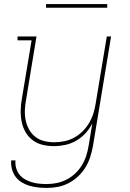

<svg xmlns="http://www.w3.org/2000/svg" viewBox="-20 -709 640 942"><path d="M209 213Q187 213 165.5 210.5Q144 208 123.5 202Q103 196 85.5 185Q68 174 56 157.5Q44 141 38.5 120Q33 99 35 78H56Q54 96 59 114.5Q64 133 75 147Q86 161 101.5 170Q117 179 134.5 184.5Q152 190 171 192Q190 194 209 194Q234 194 258.5 189Q283 184 306.5 172Q330 160 349.5 141.5Q369 123 382.5 100.5Q396 78 403.5 54Q411 30 415 5L433 -104Q420 -78 399.5 -55.5Q379 -33 353.5 -18.5Q328 -4 300 2Q272 8 245 8Q216 8 189 1.5Q162 -5 140.5 -21Q119 -37 105.5 -60.5Q92 -84 86.5 -111Q81 -138 81.5 -166.5Q82 -195 87 -223L135 -511H66V-530H159L108 -220Q103 -195 102 -169Q101 -143 106 -119Q111 -95 122.5 -74Q134 -53 153 -38Q172 -23 196.5 -17Q221 -11 246 -11Q270 -11 295 -16Q320 -21 342.5 -33Q365 -45 384 -63.5Q403 -82 416.5 -104.5Q430 -127 437.5 -150.5Q445 -174 449 -199L504 -530H525L436 8Q431 35 422.5 61.5Q414 88 399 112.5Q384 137 362.5 157Q341 177 315.5 190Q290 203 263 208Q236 213 209 213ZM206 -671V-689H506V-671Z"/></svg>

Font: Iosevka Slab Thin Extended
Style: Italic
Weight: 100
Width: 7
Italic angle: -9°
Monospace: yes
Designer: Belleve Invis
Foundry: Belleve Invis
Version: Version 11.1.0; ttfautohint (v1.8.3)